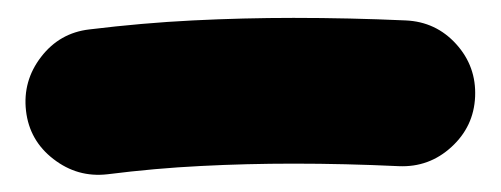

<svg xmlns="http://www.w3.org/2000/svg" viewBox="-20 -332 574 220"><path d="M9.8 -205.1Q5.9 -239.3 27.1 -266.8Q48.3 -294.4 82.5 -298.3Q143.1 -305.7 200.9 -308.6Q258.8 -311.5 316.4 -311.5Q380.4 -311.5 444.8 -308.6Q479.5 -307.1 502.7 -281.5Q525.9 -255.9 524.4 -221.2Q522.9 -187 497.3 -163.6Q471.7 -140.1 437 -141.6Q375.5 -144.5 316.4 -144.5Q262.7 -144.5 210.2 -141.8Q157.7 -139.2 103 -132.3Q68.8 -128.4 41.3 -149.7Q13.7 -170.9 9.8 -205.1Z"/></svg>

Font: Mikhak Black
Style: Regular
Weight: 900
Designer: Amin Abedi
Version: Version 3.3